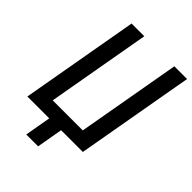

<svg xmlns="http://www.w3.org/2000/svg" viewBox="-252 -838 1111 1111"><g transform="rotate(45 303.0 -282.5)"><path d="M24.5 0 152.5 -725H256.5L144 -88H390L502.5 -725H606.5L478.5 0H300.5L272.5 160H175.5L203.5 0Z"/></g></svg>

Font: JuliaMono
Style: Bold Italic
Weight: 700
Italic angle: -9°
Monospace: yes
Designer: cormullion
Foundry: corm
Version: Version 0.057; ttfautohint (v1.8.4)